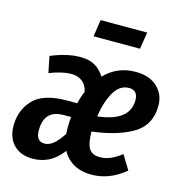

<svg xmlns="http://www.w3.org/2000/svg" viewBox="-111 -851 920 967"><g transform="rotate(15 348.5 -367.0)"><path d="M373 -475Q438 -543 534 -543Q606 -543 647 -504.5Q688 -466 688 -408Q688 -306 608 -258.5Q528 -211 396 -195Q396 -134 412.5 -107.5Q429 -81 469 -81Q497 -81 523.5 -92Q550 -103 581 -127L626 -53Q545 15 451 15Q398 15 359.5 -6Q321 -27 299 -68Q264 -23 226 -4.5Q188 14 145 14Q81 14 45 -23Q9 -60 9 -122Q9 -204 61.5 -259Q114 -314 238 -314H290Q297 -346 311 -379Q304 -413 281 -431Q258 -449 225 -449Q175 -449 110 -423L93 -508Q176 -543 246 -543Q292 -543 321.5 -526Q351 -509 373 -475ZM404 -276Q488 -286 528.5 -318Q569 -350 569 -405Q569 -429 557.5 -442.5Q546 -456 523 -456Q474 -456 444.5 -404.5Q415 -353 404 -276ZM239 -239Q138 -239 138 -133Q138 -75 182 -75Q206 -75 228 -93Q250 -111 276 -150Q275 -160 275 -183Q275 -218 278 -239ZM524 -661H282L295 -749H538Z"/></g></svg>

Font: Fira Sans Extra Condensed Medium
Style: Italic
Weight: 500
Width: 3
Italic angle: -8°
Designer: Carrois Corporate & Edenspiekermann AG
Foundry: Carrois Corporate GbR & Edenspiekermann AG
Version: Version 4.203